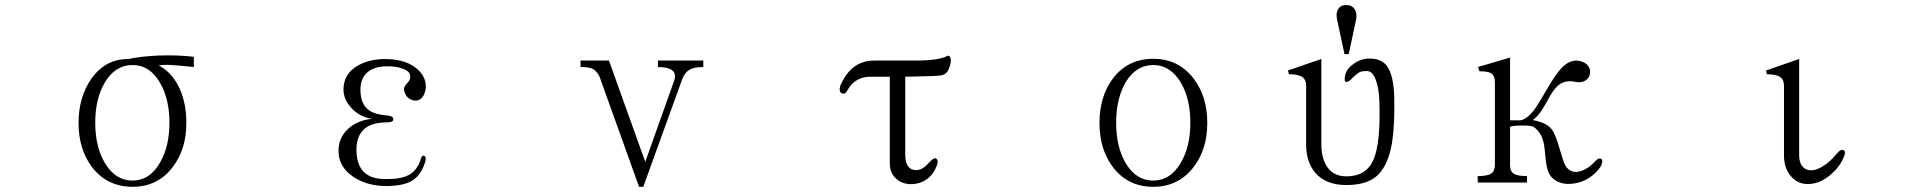

<svg xmlns="http://www.w3.org/2000/svg" viewBox="-20 -715 7540 753"><path d="M602.5 -458Q625 -461.9 650.4 -460Q676.8 -459 740.2 -452.1V-492.2Q678.7 -500 598.6 -497.1Q525.4 -493.2 483.4 -483.4Q394.5 -484.4 338.9 -407.2Q288.1 -335 288.1 -232.4Q288.1 -129.9 340.8 -59.6Q400.4 17.6 500 17.6Q598.6 17.6 657.2 -59.6Q710.9 -129.9 710.9 -232.4Q710.9 -321.3 675.8 -384.8Q646.5 -436.5 602.5 -458ZM500 -460Q567.4 -460 607.4 -390.6Q644.5 -327.1 644.5 -233.4Q644.5 -140.6 607.4 -77.1Q567.4 -6.8 500 -6.8Q431.6 -6.8 390.6 -77.1Q353.5 -140.6 353.5 -233.4Q353.5 -327.1 390.6 -390.6Q431.6 -460 500 -460Z M1501 -261.7Q1451.2 -265.6 1427.7 -282.2Q1393.6 -305.7 1393.6 -363.3Q1393.6 -403.3 1416 -426.8Q1443.4 -455.1 1499 -455.1Q1535.2 -455.1 1560.5 -445.3Q1589.8 -434.6 1588.9 -414.1Q1588.9 -405.3 1584 -397.5Q1581.1 -393.6 1574.2 -385.7Q1567.4 -377 1565.4 -372.1Q1562.5 -362.3 1568.4 -349.6Q1572.3 -336.9 1585 -328.1Q1597.7 -320.3 1611.3 -320.3Q1626 -321.3 1636.7 -334Q1647.5 -347.7 1650.4 -373Q1650.4 -420.9 1606.4 -452.1Q1562.5 -483.4 1491.2 -483.4Q1428.7 -483.4 1383.8 -458Q1327.1 -425.8 1327.1 -364.3Q1327.1 -325.2 1358.4 -291Q1391.6 -255.9 1439.5 -249Q1384.8 -244.1 1347.7 -211.9Q1307.6 -176.8 1307.6 -123Q1307.6 -61.5 1364.3 -22.5Q1417 13.7 1492.2 14.6Q1559.6 14.6 1593.8 -4.9Q1631.8 -26.4 1648.4 -83Q1652.3 -101.6 1642.6 -104.5Q1632.8 -107.4 1627.9 -83Q1613.3 -45.9 1584 -29.3Q1553.7 -12.7 1499 -12.7Q1450.2 -11.7 1422.9 -28.3Q1377.9 -54.7 1377.9 -127.9Q1377.9 -192.4 1421.9 -218.8Q1452.1 -235.4 1502.9 -235.4Q1523.4 -236.3 1522.5 -248Q1521.5 -259.8 1501 -261.7Z M2256.8 -477.5V-452.1Q2289.1 -452.1 2303.7 -445.3Q2318.4 -438.5 2331.1 -415L2486.3 17.6H2502.9L2656.2 -406.2Q2667 -432.6 2685.5 -442.4Q2704.1 -452.1 2738.3 -452.1V-477.5H2560.5V-452.1Q2600.6 -452.1 2617.2 -438.5Q2631.8 -425.8 2625 -401.4L2510.7 -80.1L2368.2 -477.5Z M3389.6 -414.1H3469.7V-74.2Q3469.7 -39.1 3491.2 -17.6Q3510.7 2.9 3542 6.8Q3573.2 9.8 3601.6 -3.9Q3630.9 -19.5 3646.5 -48.8Q3663.1 -80.1 3654.3 -90.8Q3646.5 -101.6 3625 -79.1Q3594.7 -42 3563.5 -48.8Q3530.3 -55.7 3530.3 -108.4V-414.1L3571.3 -415Q3656.2 -416 3673.8 -419.9Q3694.3 -424.8 3702.1 -447.3Q3712.9 -475.6 3707 -489.3Q3702.1 -502 3688.5 -492.2Q3667 -484.4 3642.6 -481.4Q3623 -478.5 3586.9 -477.5H3412.1Q3355.5 -478.5 3318.4 -443.4Q3293.9 -420.9 3275.4 -378.9Q3268.6 -354.5 3282.2 -348.6Q3295.9 -343.8 3303.7 -361.3Q3319.3 -389.6 3343.8 -402.3Q3363.3 -413.1 3389.6 -414.1Z M4502.9 -484.4Q4403.3 -484.4 4344.7 -407.2Q4292 -336.9 4292 -232.4Q4292 -129.9 4344.7 -59.6Q4403.3 17.6 4502.9 17.6Q4601.6 17.6 4661.1 -59.6Q4714.8 -129.9 4714.8 -232.4Q4714.8 -336.9 4661.1 -407.2Q4601.6 -484.4 4502.9 -484.4ZM4502.9 -460Q4570.3 -460 4611.3 -390.6Q4648.4 -327.1 4648.4 -233.4Q4648.4 -140.6 4611.3 -77.1Q4570.3 -6.8 4502.9 -6.8Q4434.6 -6.8 4393.6 -77.1Q4357.4 -140.6 4357.4 -233.4Q4357.4 -327.1 4393.6 -390.6Q4434.6 -460 4502.9 -460Z M5269.5 -502.9 5298.8 -639.6Q5302.7 -663.1 5293 -678.7Q5282.2 -695.3 5260.7 -695.3Q5237.3 -695.3 5227.5 -678.7Q5218.8 -663.1 5223.6 -639.6L5252.9 -502.9ZM5158.2 -482.4 5031.2 -438.5 5035.2 -423.8Q5073.2 -423.8 5088.9 -412.1Q5102.5 -401.4 5102.5 -378.9V-148.4Q5102.5 -78.1 5139.6 -36.1Q5180.7 10.7 5259.8 10.7Q5310.5 10.7 5342.8 -2.9Q5380.9 -17.6 5403.3 -52.7Q5428.7 -90.8 5439.5 -156.2Q5450.2 -224.6 5448.2 -329.1Q5446.3 -419.9 5418.9 -457Q5396.5 -485.4 5351.6 -485.4Q5317.4 -485.4 5289.1 -464.8Q5261.7 -446.3 5255.9 -420.9Q5250 -394.5 5259.8 -393.6Q5269.5 -392.6 5289.1 -414.1Q5303.7 -427.7 5313.5 -432.6Q5324.2 -436.5 5340.8 -436.5Q5364.3 -436.5 5377 -397.5Q5387.7 -367.2 5389.6 -321.3Q5395.5 -153.3 5366.2 -87.9Q5337.9 -23.4 5260.7 -23.4Q5205.1 -23.4 5180.7 -67.4Q5162.1 -100.6 5162.1 -149.4V-484.4Z M5943.4 -243.2H5902.3V-489.3L5776.4 -452.1L5782.2 -435.5Q5815.4 -435.5 5828.1 -427.7Q5842.8 -418 5842.8 -391.6V-69.3Q5842.8 -43.9 5828.1 -34.2Q5813.5 -24.4 5775.4 -24.4V1H5968.8V-24.4Q5930.7 -24.4 5916 -34.2Q5902.3 -43.9 5902.3 -66.4V-217.8Q5914.1 -222.7 5949.2 -222.7Q5984.4 -222.7 5994.1 -217.8Q6020.5 -199.2 6030.3 -168Q6037.1 -149.4 6040 -108.4Q6042 -85.9 6043.9 -74.2Q6046.9 -54.7 6052.7 -40Q6064.5 -12.7 6092.8 -1Q6118.2 9.8 6151.4 4.9Q6182.6 1 6210.9 -16.6Q6240.2 -35.2 6256.8 -60.5Q6268.6 -83 6260.7 -90.8Q6252 -99.6 6235.4 -82Q6201.2 -44.9 6165 -41Q6125 -38.1 6110.4 -86.9L6097.7 -127.9Q6080.1 -190.4 6065.4 -208Q6044.9 -234.4 5991.2 -244.1Q6008.8 -256.8 6024.4 -279.3Q6033.2 -292 6048.8 -320.3Q6072.3 -364.3 6089.8 -378.9Q6117.2 -403.3 6160.2 -393.6Q6182.6 -389.6 6198.2 -399.4Q6212.9 -409.2 6215.8 -425.8Q6218.8 -442.4 6208 -457Q6196.3 -472.7 6170.9 -476.6Q6134.8 -482.4 6100.6 -444.3Q6079.1 -420.9 6043 -358.4Q6011.7 -303.7 5996.1 -283.2Q5968.8 -248 5943.4 -243.2Z M7032.2 -482.4 6906.2 -438.5 6909.2 -423.8Q6947.3 -423.8 6962.9 -412.1Q6976.6 -401.4 6976.6 -378.9V-105.5Q6976.6 -52.7 7005.9 -21.5Q7031.2 6.8 7070.3 6.8Q7115.2 6.8 7156.2 -27.3Q7191.4 -55.7 7209 -93.8Q7221.7 -121.1 7210 -126Q7199.2 -130.9 7185.5 -114.3Q7158.2 -81.1 7129.9 -63.5Q7104.5 -46.9 7082 -46.9Q7060.5 -47.9 7048.8 -62.5Q7036.1 -78.1 7036.1 -105.5V-484.4Z"/></svg>

Font: BatangChe
Style: Regular
Weight: 400
Monospace: yes
Version: Version 2.21